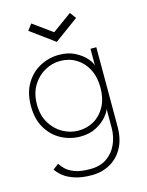

<svg xmlns="http://www.w3.org/2000/svg" viewBox="-124 -692 757 987"><g transform="rotate(-15 254.5 -198.5)"><path d="M241 219Q188 219 151.2 207Q114.5 195 91.5 176.8Q68.5 158.5 57 140L87 117.5Q95 130 110.8 146.2Q126.5 162.5 157.2 174.5Q188 186.5 241 186.5Q294 186.5 329.5 161.8Q365 137 383 96.5Q401 56 401 9V-7H432V12Q432 79 406.2 125.2Q380.5 171.5 337.2 195.2Q294 219 241 219ZM401 0V-91Q398 -77 377.8 -52.2Q357.5 -27.5 321.5 -7.8Q285.5 12 236 12Q181.5 12 134.2 -13Q87 -38 58 -86.5Q29 -135 29 -205Q29 -275 58 -323.5Q87 -372 134.2 -397.2Q181.5 -422.5 236 -422.5Q285.5 -422.5 321.8 -403.2Q358 -384 378.8 -359.5Q399.5 -335 401 -319V-410.5H432V0ZM61 -205Q61 -147 86 -105.5Q111 -64 150.5 -42Q190 -20 233 -20Q280.5 -20 318 -42.5Q355.5 -65 377.2 -106.5Q399 -148 399 -205Q399 -262 377.2 -303.5Q355.5 -345 318 -367.8Q280.5 -390.5 233 -390.5Q190 -390.5 150.5 -368.2Q111 -346 86 -304.5Q61 -263 61 -205ZM243 -489.5 116 -582.5 140.5 -615 243 -541 346.5 -616 370.5 -583Z"/></g></svg>

Font: League Spartan Thin
Style: Regular
Weight: 100
Foundry: The League of Moveable Type
Version: Version 2.002